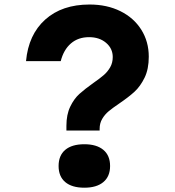

<svg xmlns="http://www.w3.org/2000/svg" viewBox="-20 -839 790 867"><path d="M279.9 -249.7V-271Q279.9 -321.7 297.1 -357.3Q314.2 -393 338.9 -415.2Q363.6 -437.4 402.3 -464.8Q432.3 -485.8 449.2 -500.5Q466.1 -515.3 477.6 -535.3Q489.1 -555.4 489.1 -581.5Q489.1 -620 459 -645.6Q428.9 -671.2 382.3 -671.2Q333.1 -671.2 300.3 -642.9Q267.5 -614.7 254.2 -562.9H97.5Q108.5 -682.8 184.3 -750.7Q260.1 -818.6 384.3 -818.6Q462.9 -818.6 523.5 -788.6Q584.1 -758.7 618 -704.9Q651.8 -651.1 651.8 -582.9Q651.8 -526.9 632.8 -488Q613.8 -449.2 587.8 -425.2Q561.8 -401.2 518.8 -371.9Q487.8 -350.9 470.6 -336.5Q453.3 -322.1 441.6 -302.3Q429.9 -282.6 429.9 -257.1V-249.7ZM244.6 -89.4Q244.6 -136.9 274.6 -162.3Q304.7 -187.7 360.9 -187.7Q416.3 -187.7 446.7 -162.3Q477.1 -136.9 477.1 -89.4Q477.1 -42.2 446.7 -16.8Q416.3 8.6 360.9 8.6Q304.7 8.6 274.6 -16.8Q244.6 -42.2 244.6 -89.4Z"/></svg>

Font: Martian Mono Custom sWd Rg
Style: Regular
Weight: 400
Width: 6
Monospace: yes
Designer: Alex Havermale
Foundry: Evil Martians
Version: Version 1.000